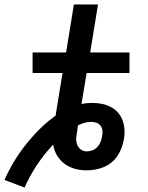

<svg xmlns="http://www.w3.org/2000/svg" viewBox="-41 -755 661 860"><path d="M69 85 -21 51Q-3 10 21 -30Q45 -70 74 -106.5Q103 -143 136.5 -176.5Q170 -210 208 -237L239 -428H105V-520H255L290 -735H398L363 -520H539V-428H347L324 -289Q337 -292 349.5 -293Q362 -294 375 -294Q397 -294 417.5 -289.5Q438 -285 456 -275.5Q474 -266 487.5 -250.5Q501 -235 508 -216Q515 -197 516.5 -175.5Q518 -154 514 -132Q511 -113 504 -94Q497 -75 486 -58Q475 -41 458.5 -27.5Q442 -14 423.5 -6.5Q405 1 385.5 4.5Q366 8 347 8Q320 8 294.5 1Q269 -6 248.5 -21Q228 -36 214.5 -58.5Q201 -81 197 -107Q157 -65 124.5 -16Q92 33 69 85ZM347 -77Q360 -77 372.5 -81.5Q385 -86 394.5 -96Q404 -106 409 -118.5Q414 -131 416 -143Q419 -156 418 -168.5Q417 -181 410 -191Q403 -201 391.5 -205Q380 -209 367 -209Q353 -209 338 -205Q323 -201 309 -194L307 -186Q307 -184 306.5 -181.5Q306 -179 306 -176Q303 -160 301 -143.5Q299 -127 303 -112Q307 -97 319 -87Q331 -77 347 -77Z"/></svg>

Font: Iosevka SS04 Semibold Extended
Style: Italic
Weight: 600
Width: 7
Italic angle: -9°
Monospace: yes
Designer: Belleve Invis
Foundry: Belleve Invis
Version: Version 19.0.0; ttfautohint (v1.8.4)